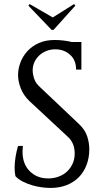

<svg xmlns="http://www.w3.org/2000/svg" viewBox="-20 -911 515 946"><path d="M244 -764H234L120 -883L126 -891L240 -825L345 -891L351 -883ZM368 -301Q399 -272 409.5 -239.5Q420 -207 420 -176Q420 -134 406.5 -98.5Q393 -63 368.5 -38Q344 -13 308.5 1Q273 15 229 15Q210 15 186.5 12Q163 9 139 2Q115 -5 93 -16Q71 -27 56 -43Q54 -52 53 -62.5Q52 -73 52 -84Q52 -108 56.5 -137Q61 -166 69 -192H93Q92 -182 91.5 -175.5Q91 -169 91 -164Q91 -103 126.5 -67.5Q162 -32 216 -32H224Q249 -33 272 -42Q295 -51 311.5 -67Q328 -83 338 -105Q348 -127 348 -155Q348 -208 312 -239L125 -413Q95 -442 82 -476.5Q69 -511 69 -541Q69 -573 81 -604Q93 -635 115.5 -659.5Q138 -684 171.5 -699Q205 -714 249 -714Q269 -714 291.5 -711.5Q314 -709 334 -704H381V-568H355Q355 -615 325 -641.5Q295 -668 253 -668Q228 -668 207.5 -659.5Q187 -651 172 -636.5Q157 -622 149 -603.5Q141 -585 141 -564Q141 -546 148.5 -523Q156 -500 179 -480Z"/></svg>

Font: Constantine
Style: Regular
Weight: 400
Designer: Dukom Design
Version: Version 1.001;PS 001.001;hotconv 1.0.56;makeotf.lib2.0.21325